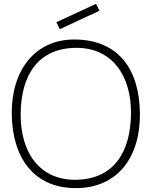

<svg xmlns="http://www.w3.org/2000/svg" viewBox="-20 -972 796 1008"><path d="M293.8 -818.8 276 -855.2 484.4 -952.1 502.1 -915.6ZM378.1 15.6C599 15.6 716.7 -149 714.6 -375C712.5 -607.3 603.1 -760.4 378.1 -764.6C164.6 -768.8 39.6 -603.1 41.7 -375C43.8 -146.9 155.2 15.6 378.1 15.6ZM378.1 -28.1C188.5 -26 86.5 -170.8 88.5 -375C90.6 -581.2 182.3 -718.8 378.1 -720.8C565.6 -722.9 669.8 -578.1 667.7 -375C665.6 -169.8 574 -30.2 378.1 -28.1Z"/></svg>

Font: Manrope3 Thin
Style: Regular
Weight: 100
Width: 4
Designer: Mikhail Sharanda
Foundry: Mikhail Sharanda
Version: Version 3.000;PS 003.000;hotconv 1.0.88;makeotf.lib2.5.64775